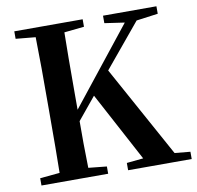

<svg xmlns="http://www.w3.org/2000/svg" viewBox="-82 -826 932 910"><g transform="rotate(-10 384.0 -371.0)"><path d="M768 -35V0H462V-35L542 -43L364 -376L276 -269V-161Q277 -97 278 -44L366 -35V0H45V-35L140 -44Q142 -143 142 -346V-546L140 -697L45 -706V-742H374V-706L278 -696Q276 -597 276 -395V-324L568 -692L472 -706V-742H729V-706L625 -692L451 -482L693 -42Z"/></g></svg>

Font: `n[OS CN
Style: <[WOS[P|ûg*[NI>           
Weight: 700
Designer: Ryoko NISHIZUKA ¬âXZm¬º[P (kana & ideographs); Frank Grie√ühammer (Latin, Greek & Cyrillic); Wenlong ZHANG _ e¬á¬ü¬ô (b
Foundry: Adobe Systems Incorporated
Version: Version 1.00 April 7, 2017, initial release